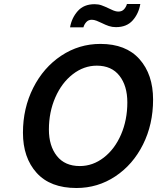

<svg xmlns="http://www.w3.org/2000/svg" viewBox="-20 -934 787 962"><path d="M95 -269Q95 -392 146.5 -494Q198 -596 287 -655Q376 -714 483 -714Q611 -714 679 -637.5Q747 -561 747 -435Q747 -311 696.5 -210Q646 -109 558 -50.5Q470 8 363 8Q232 8 163.5 -68Q95 -144 95 -269ZM618 -421Q618 -504 578.5 -554.5Q539 -605 465 -605Q400 -605 344.5 -562Q289 -519 257 -445.5Q225 -372 225 -285Q225 -203 265 -152.5Q305 -102 380 -102Q445 -102 500 -144.5Q555 -187 586.5 -260Q618 -333 618 -421ZM454 -913Q473 -913 488.5 -907.5Q504 -902 525 -892Q528 -891 538 -886Q548 -881 557 -878.5Q566 -876 573 -876Q591 -876 601.5 -887.5Q612 -899 616 -914H683Q675 -866 645 -832Q615 -798 561 -798Q542 -798 525.5 -803.5Q509 -809 489 -819Q477 -825 464 -830Q451 -835 440 -835Q423 -835 412.5 -823.5Q402 -812 398 -797H331Q339 -844 369.5 -878.5Q400 -913 454 -913Z"/></svg>

Font: Be Vietnam SemiBold
Style: Italic
Weight: 600
Italic angle: -9.556°
Designer: Gabriel Lam
Foundry: TypeRant
Version: Version 3.000